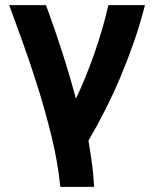

<svg xmlns="http://www.w3.org/2000/svg" viewBox="-20 -546 600 751"><path d="M216 185Q206 87 181.5 -13Q157 -113 127 -208Q97 -303 67.5 -384.5Q38 -466 16 -526H160Q199 -419 227 -331Q255 -243 277 -160Q316 -242 349.5 -338Q383 -434 404 -526H547Q528 -451 503.5 -381Q479 -311 451 -244.5Q423 -178 391.5 -116Q360 -54 326 4Q335 58 340.5 99Q346 140 348 185Z"/></svg>

Font: Ubuntu Sans Mono
Style: Bold
Weight: 700
Monospace: yes
Designer: Dalton Maag Ltd
Foundry: Dalton Maag Ltd
Version: Version 1.006